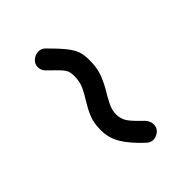

<svg xmlns="http://www.w3.org/2000/svg" viewBox="17 -613 576 576"><g transform="rotate(45 304.5 -325.5)"><path d="M144 -273C159 -288.5 170.5 -300 178 -307C185.5 -313.5 192 -318 197.5 -319.5C202.5 -321 208.5 -322 216 -322C216 -322 216 -322 216 -322C232.5 -322 247.5 -319 260 -313C272.5 -307 284.5 -300 296.5 -292.5C308.5 -285 321.5 -278 336 -272C350.5 -266 367.5 -263 388 -263C388 -263 388 -263 388 -263C410 -263 430.5 -268.5 449.5 -280C468 -291 489 -309 512 -334C512 -334 512 -334 512 -334C521 -344.5 522.5 -356.5 516.5 -369C510.5 -381.5 501 -388 488 -388C488 -388 488 -388 488 -388C479 -388 470.5 -384.5 463 -378C463 -378 463 -378 463 -378C444.5 -358.5 430.5 -345.5 421 -339C411 -332.5 400 -329 388 -329C388 -329 388 -329 388 -329C375 -329 362.5 -332 351 -338C339 -344 326.5 -351 314 -358.5C301.5 -366 287 -373 271.5 -379C255.5 -385 237 -388 216 -388C216 -388 216 -388 216 -388C201.5 -388 189 -386.5 178.5 -383C168 -379.5 156.5 -372.5 144 -362.5C131.5 -352.5 116 -338 97 -319C97 -319 97 -319 97 -319C90.5 -312.5 88 -304.5 88.5 -296C89 -287 92.5 -279.5 98.5 -273C104 -266.5 111.5 -263 121 -263C121 -263 121 -263 121 -263C129.5 -263 137.5 -266.5 144 -273C144 -273 144 -273 144 -273Z"/></g></svg>

Font: Jura-Fortis-Bold
Style: Bold
Weight: 500
Designer: Daniel Johnson, Alexei Vanyashin, Mirko Velimirovic
Foundry: Daniel Johnson
Version: ""